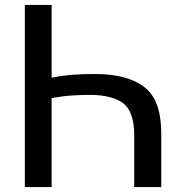

<svg xmlns="http://www.w3.org/2000/svg" viewBox="-20 -761 745 781"><path d="M526 -208V0H636V-216C636 -308 614 -370 568 -406C522 -442 455 -460 366 -460C307 -460 248 -457 190 -445V-741H81V0H190V-362C205 -364 220 -367 235 -369C267 -373 305 -375 347 -375C406 -375 450 -363 480 -342C511 -319 526 -275 526 -208Z"/></svg>

Font: Cheyenne Sans Medium
Style: Regular
Weight: 500
Designer: The Public Sans project authors (U.S. Web Design System), Libre Franklin designed by Pablo Impallari and Rodrigo Fuenzal
Foundry: The Cheyenne Sans Project Authors
Version: Version 2.007